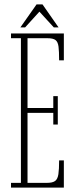

<svg xmlns="http://www.w3.org/2000/svg" viewBox="-20 -852 345 872"><path d="M30 0V-21.5H75V-678.5H30V-700H270V-578H248.5Q248.5 -618.5 245.8 -640.2Q243 -662 232 -670.2Q221 -678.5 195 -678.5H105V-361.5H222V-415.5H242.5V-286.5H222V-339.5H105V-21.5H193Q219 -21.5 230.5 -30.2Q242 -39 245.2 -61Q248.5 -83 248.5 -123.5H270V0ZM72.5 -727.5 146 -832H173L246 -727.5H224.5L159 -799L94 -727.5Z"/></svg>

Font: Imbue 48pt Thin
Style: Regular
Weight: 250
Designer: Tyler Finck
Foundry: Etcetera Type Company
Version: Version 1.102